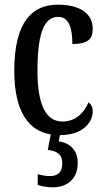

<svg xmlns="http://www.w3.org/2000/svg" viewBox="-20 -567 447 820"><path d="M204 233C268 233 312 197 312 128C312 74 278 43 231 37L236 10C338 10 376 -48 376 -91C376 -110 369 -122 358 -130C340 -86 303 -48 247 -48C173 -48 140 -125 140 -266C140 -444 176 -495 229 -495C276 -495 289 -443 289 -379C354 -379 376 -399 376 -444C376 -507 325 -547 227 -547C122 -547 41 -480 41 -265C41 -89 103 -8 197 7L184 73C221 78 246 90 246 130C246 171 225 185 193 185C178 185 160 182 141 177V223C160 230 188 233 204 233Z"/></svg>

Font: Noto Serif Bengali ExtraCondensed Medium
Style: Regular
Weight: 500
Width: 2
Designer: Juan Bruce, Universal Thirst, Indian Type Foundry and the Monotype Design Team.
Foundry: Monotype Imaging Inc.
Version: Version 2.003